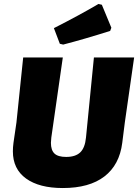

<svg xmlns="http://www.w3.org/2000/svg" viewBox="-20 -937 697 969"><path d="M477 -917 494 -913 542 -797 536 -781Q407 -740 299 -712L282 -716L252 -795Q382 -861 477 -917ZM657 -647 610 -319 597 -216Q583 -105 507 -46.5Q431 12 297 12Q178 12 111.5 -36Q45 -84 45 -173Q45 -194 48 -216L63 -319L97 -647H297L239 -243Q237 -223 237 -216Q237 -179 255 -162Q273 -145 314 -145Q361 -145 385 -168Q409 -191 414 -243L454 -647Z"/></svg>

Font: Alegreya Sans Black
Style: Italic
Weight: 900
Italic angle: -7°
Designer: Juan Pablo del Peral
Foundry: Huerta Tipografica
Version: Version 2.007